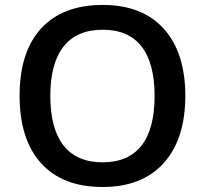

<svg xmlns="http://www.w3.org/2000/svg" viewBox="-20 -745 827 775"><path d="M728 -357.9Q728 -183.6 640.9 -86.9Q553.7 9.8 394 9.8Q232.4 9.8 145.8 -86.2Q59.1 -182.1 59.1 -358.9Q59.1 -535.6 146.2 -630.4Q233.4 -725.1 395 -725.1Q554.2 -725.1 641.1 -628.9Q728 -532.7 728 -357.9ZM183.1 -357.9Q183.1 -226.1 236.3 -158Q289.6 -89.8 394 -89.8Q498 -89.8 551 -157.2Q604 -224.6 604 -357.9Q604 -489.3 551.5 -557.1Q499 -625 395 -625Q290 -625 236.6 -557.1Q183.1 -489.3 183.1 -357.9Z"/></svg>

Font: f2_46894          
Style: Regular
Weight: 600
Foundry: Ascender Corporation
Version: Version 1.10